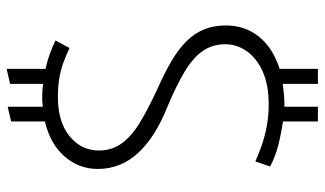

<svg xmlns="http://www.w3.org/2000/svg" viewBox="-214 -626 951 562"><g transform="rotate(-90 261.0 -344.5)"><path d="M187 111V9Q162 5 136 -0.5Q110 -6 88.5 -14Q67 -22 55 -29L70 -72Q88 -64 114 -54.5Q140 -45 171.5 -39Q203 -33 236 -33Q294 -33 333 -50.5Q372 -68 392.5 -97Q413 -126 413 -160Q413 -198 393 -226.5Q373 -255 332 -279.5Q291 -304 231 -329Q186 -347 152 -368.5Q118 -390 95 -415Q72 -440 60 -469.5Q48 -499 48 -533Q48 -589 85 -631Q122 -673 187 -688V-787L230 -797V-694Q236 -695 243 -695.5Q250 -696 256 -696Q267 -696 277 -695.5Q287 -695 297 -693V-790L341 -800V-686Q365 -681 386.5 -673Q408 -665 424 -657L402 -616Q385 -624 364.5 -632Q344 -640 318.5 -645Q293 -650 258 -650Q186 -650 144 -616Q102 -582 102 -530Q102 -492 123 -463Q144 -434 185.5 -409Q227 -384 286 -357Q331 -337 365.5 -316.5Q400 -296 422.5 -273Q445 -250 456.5 -222Q468 -194 468 -158Q468 -103 435.5 -62Q403 -21 341 -1V111H297V8Q283 10 268 11.5Q253 13 237 13H230V111Z"/></g></svg>

Font: Catamaran ExtraLight
Style: Regular
Weight: 250
Designer: Pria Ravichandran
Version: Version 2.000